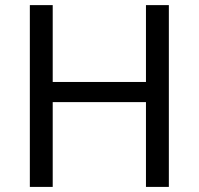

<svg xmlns="http://www.w3.org/2000/svg" viewBox="-20 -734 781 754"><path d="M643.1 0H553.2V-333H187V0H97.2V-713.9H187V-412.1H553.2V-713.9H643.1Z"/></svg>

Font: NotoSansMyanmarRegular
Style: Regular
Weight: 400
Designer: Monotype Design team
Foundry: Monotype Imaging Inc.
Version: Version 1.05